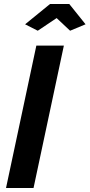

<svg xmlns="http://www.w3.org/2000/svg" viewBox="-20 -936 446 956"><path d="M161 -709H298L147 0H10ZM105 -815 229 -916H325L406 -815L329 -783L262 -846L168 -783Z"/></svg>

Font: Raleway Thin
Style: Bold Italic
Weight: 700
Italic angle: -12°
Version: Version 4.026